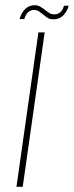

<svg xmlns="http://www.w3.org/2000/svg" viewBox="-20 -715 283 735"><path d="M43 0 127 -591H151L67 0ZM185 -641Q173 -641 166 -644.5Q159 -648 147 -658Q140 -663 131 -670Q122 -677 110 -677Q98 -677 88.5 -669Q79 -661 73 -642H55Q61 -665 76 -680Q91 -695 113 -695Q125 -695 135 -689Q145 -683 155 -675Q164 -668 171 -664Q178 -660 188 -660Q200 -660 209.5 -667Q219 -674 225 -693H243Q237 -671 222 -656Q207 -641 185 -641Z"/></svg>

Font: Alumni Sans SC Thin
Style: Italic
Weight: 100
Italic angle: -8°
Designer: Robert E. Leuschke
Foundry: Robert E. Leuschke
Version: Version 1.016